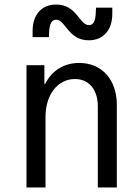

<svg xmlns="http://www.w3.org/2000/svg" viewBox="-20 -828 620 848"><path d="M97 0H181V-312C181 -410 235 -479 311 -479C373 -479 412 -432 412 -358V0H496V-365C496 -476 430 -550 330 -550C262 -550 209 -516 180 -458H176V-540H97ZM124 -664H196L197 -685C198 -723 209 -741 228 -741C270 -741 280 -650 372 -650C436 -650 476 -695 476 -767V-794H404L403 -773C402 -735 392 -717 373 -717C330 -717 320 -808 228 -808C164 -808 124 -763 124 -691Z"/></svg>

Font: CommitMono-dimboump
Style: Regular
Weight: 400
Monospace: yes
Designer: Eigil Nikolajsen
Foundry: Eigil Nikolajsen
Version: Version 1.143